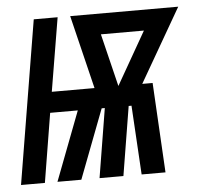

<svg xmlns="http://www.w3.org/2000/svg" viewBox="-73 -564 633 609"><g transform="rotate(-5 243.0 -260.0)"><path d="M-30 0 56 -520H132L93 -286H229L172 -520H516L381 -286H414L430 0H354L341 -220H332L296 0H220L256 -220H246L162 0H86L170 -220H82L46 0ZM305 -286 401 -454H264Z"/></g></svg>

Font: Iosevka Semibold
Style: Italic
Weight: 600
Italic angle: -9°
Monospace: yes
Designer: Belleve Invis
Foundry: Belleve Invis
Version: Version 32.5.0; ttfautohint (v1.8.4)